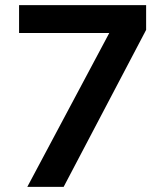

<svg xmlns="http://www.w3.org/2000/svg" viewBox="-20 -725 640 745"><path d="M86 0 428 -642V-597H54V-705H547V-609L227 0Z"/></svg>

Font: Mulish ExtraLight
Style: Regular
Weight: 200
Designer: Vernon Adams
Foundry: Vernon Adams
Version: Version 3.603